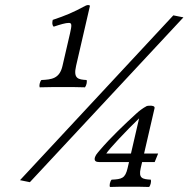

<svg xmlns="http://www.w3.org/2000/svg" viewBox="-20 -662 749 763"><path d="M668.8 -601 59.5 54 98.7 62 708.9 -593ZM253.8 -571C265.8 -571 265.7 -562 258.4 -530L228.3 -400C216.6 -349 184.9 -346 144.4 -344C137.6 -336 135.1 -321 137.7 -315C168 -316 198.7 -316 234 -316C267 -316 288 -316 317.7 -315C323.3 -322 326.6 -336 324.4 -344C290.9 -346 270.6 -349 282.3 -400L337.5 -639C333.4 -644 325.5 -641.9 319.5 -639C269.3 -612 240.5 -600 189.6 -583C186.8 -571 186.9 -562.1 193.4 -556C220.4 -565 240.8 -571 253.8 -571ZM532.8 -191.7 500.5 -52H402.5C413 -69.5 482.4 -143.2 532.8 -191.7ZM487.1 6C477.6 47 464 50 423.5 52C416.6 60 414.2 75 416.8 81C447 80 459.7 80 495 80C524.6 80 543 80 572.8 81C578.4 74 581.6 60 579.5 52C546 50 529.7 47 539.2 6L544.8 -18H594.7L608.5 -52H552.6L594.2 -232C596.2 -240.9 584 -242 577.7 -242C574.4 -242 565 -241.5 563.7 -240.8C546.3 -231.7 532.3 -220.5 520.9 -210C476.3 -169 420.6 -116.8 374.9 -63C370.3 -57.5 365.9 -52.5 361.6 -46.2C357.1 -38.2 347.4 -18 374 -18H492.7Z"/></svg>

Font: Linux Libertine Mono O
Style: Mono Oblique
Weight: 400
Italic angle: -13°
Designer: Philipp H. Poll
Foundry: Philipp H. Poll
Version: Version 5.1.7